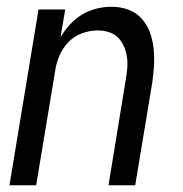

<svg xmlns="http://www.w3.org/2000/svg" viewBox="-20 -548 540 568"><path d="M8 0 94 -520H173L159 -438Q171 -458 187 -475.5Q203 -493 223 -505Q243 -517 265.5 -522.5Q288 -528 310 -528Q336 -528 359.5 -519.5Q383 -511 399 -493Q415 -475 423.5 -452Q432 -429 434.5 -404Q437 -379 435.5 -353Q434 -327 430 -301L380 0H301L352 -312Q355 -329 356.5 -346Q358 -363 355.5 -379.5Q353 -396 346.5 -411Q340 -426 329 -437Q318 -448 302 -453Q286 -458 269 -458Q246 -458 222.5 -449.5Q199 -441 182 -423Q165 -405 155.5 -382.5Q146 -360 143 -337L87 0Z"/></svg>

Font: Iosevka Curly
Style: Italic
Weight: 400
Italic angle: -9°
Monospace: yes
Designer: Belleve Invis
Foundry: Belleve Invis
Version: Version 22.1.2; ttfautohint (v1.8.4)